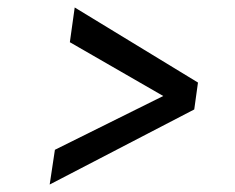

<svg xmlns="http://www.w3.org/2000/svg" viewBox="-20 -607 630 514"><path d="M113 -113 127 -206 417 -350 167 -494 180 -587 510 -386 500 -314Z"/></svg>

Font: Host Grotesk
Style: Italic
Weight: 400
Italic angle: -8°
Designer: Doğukan Karapınar based on Poppins by Indian Type Foundry, Jonny Pinhorn
Foundry: Element Type
Version: Version 1.001; ttfautohint (v1.8.4.7-5d5b)